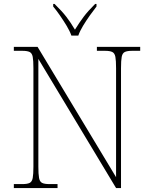

<svg xmlns="http://www.w3.org/2000/svg" viewBox="-20 -951 771 971"><path d="M50 0V-20H93Q118 -20 130 -26Q142 -32 145.5 -51Q149 -70 149 -108V-606Q149 -645 145.5 -663.5Q142 -682 130 -688Q118 -694 93 -694H50V-714H170L567 -55V-606Q567 -645 563.5 -663.5Q560 -682 548 -688Q536 -694 511 -694H470V-714H689V-694H648Q623 -694 611 -688Q599 -682 595.5 -663.5Q592 -645 592 -606V0H567L174 -653V-108Q174 -70 177.5 -51Q181 -32 193 -26Q205 -20 230 -20H271V0ZM341 -771Q333 -794 317 -820.5Q301 -847 283 -873Q265 -899 249 -918V-931H256Q294 -894 315.5 -866Q337 -838 359 -801Q382 -838 403 -866Q424 -894 461 -931H468V-918Q453 -899 434.5 -873Q416 -847 400 -820.5Q384 -794 376 -771Z"/></svg>

Font: Noto Serif Tamil Thin
Style: Italic
Weight: 100
Italic angle: -12°
Designer: Indian Type Foundry, Tom Grace, and the Monotype Design Team
Foundry: Monotype Imaging Inc.
Version: Version 2.003; ttfautohint (v1.8.4.7-5d5b)